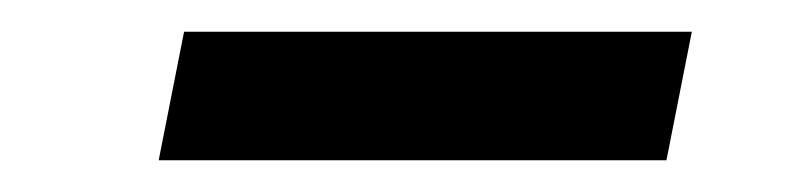

<svg xmlns="http://www.w3.org/2000/svg" viewBox="-20 -692 496 121"><path d="M80 -591 96 -672H416L400 -591Z"/></svg>

Font: Cabin VF Beta
Style: Italic
Weight: 400
Italic angle: -7°
Designer: Pablo Impallari
Foundry: Pablo Impallari. http://www.impallari.com Igino Marini. http://www.ikern.com
Version: Version 2.300